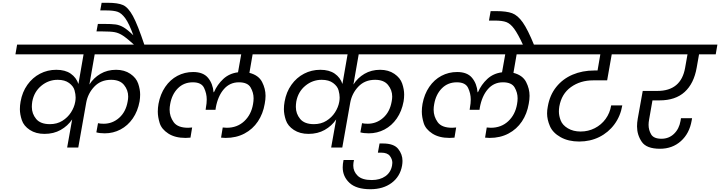

<svg xmlns="http://www.w3.org/2000/svg" viewBox="-20 -1061 5180 1381"><path d="M661 -670 623 -453Q653 -501 702.5 -530Q752 -559 815 -559Q875 -559 917.5 -530Q960 -501 974 -459.5Q988 -418 988 -381Q988 -357 984 -332Q971 -261 935 -209Q899 -157 846.5 -129.5Q794 -102 734 -102Q697 -102 673 -109L685 -175Q700 -171 726 -171Q789 -171 837 -213.5Q885 -256 898 -330Q902 -349 902 -367Q902 -413 872 -450Q842 -487 779 -487Q705 -487 658.5 -438Q612 -389 600 -322L543 0H463L499 -202Q467 -155 416.5 -126.5Q366 -98 300 -98Q238 -98 194.5 -126.5Q151 -155 137 -197Q123 -239 123 -276Q123 -302 128 -330Q140 -399 177 -451Q214 -503 268 -531Q322 -559 385 -559Q449 -559 489 -531Q529 -503 544 -457L581 -670H91L103 -740H1151L1139 -670ZM339 -168Q390 -168 428.5 -192Q467 -216 490.5 -252.5Q514 -289 521 -328Q524 -344 524 -360Q524 -383 516 -412Q508 -441 477 -464Q446 -487 395 -487Q329 -487 277 -444Q225 -401 212 -330Q209 -310 209 -292Q209 -243 240 -205.5Q271 -168 339 -168Z M754 -1041Q828 -1041 865 -1024.5Q902 -1008 936 -946Q970 -884 1019 -737H947Q894 -785 864.5 -804.5Q835 -824 805.5 -829.5Q776 -835 717 -835H674L684 -889H725Q783 -889 812 -885Q841 -881 869.5 -864Q898 -847 939 -807Q909 -891 881.5 -929Q854 -967 825 -976.5Q796 -986 745 -986H701L711 -1041Z M1797 -670 1774 -537Q1840 -520 1865 -471.5Q1890 -423 1890 -372Q1890 -345 1884 -314Q1872 -243 1835 -187.5Q1798 -132 1738.5 -100.5Q1679 -69 1603 -69Q1595 -69 1570 -71L1582 -144Q1604 -142 1611 -142Q1686 -142 1736.5 -189Q1787 -236 1800 -312Q1804 -334 1804 -354Q1804 -395 1782.5 -432Q1761 -469 1698 -469Q1633 -469 1590 -419.5Q1547 -370 1532 -286L1530 -271H1459L1461 -286Q1467 -318 1467 -346Q1467 -388 1448 -428.5Q1429 -469 1367 -469Q1302 -469 1259 -425.5Q1216 -382 1204 -312Q1200 -291 1200 -272Q1200 -223 1229 -182.5Q1258 -142 1333 -142Q1342 -142 1362 -144L1350 -71Q1323 -69 1315 -69Q1239 -69 1190.5 -100.5Q1142 -132 1128.5 -176Q1115 -220 1115 -258Q1115 -285 1120 -314Q1133 -384 1168.5 -436Q1204 -488 1256 -515.5Q1308 -543 1369 -543Q1442 -543 1476.5 -501Q1511 -459 1516 -398H1519Q1543 -453 1586 -493Q1629 -533 1692 -541L1715 -670H1086L1098 -740H2055L2043 -670Z M2560 -670 2522 -453Q2552 -501 2601.5 -530Q2651 -559 2714 -559Q2774 -559 2816.5 -530Q2859 -501 2873 -459.5Q2887 -418 2887 -381Q2887 -357 2883 -332Q2870 -261 2834 -209Q2798 -157 2745.5 -129.5Q2693 -102 2633 -102Q2596 -102 2572 -109L2584 -175Q2599 -171 2625 -171Q2688 -171 2736 -213.5Q2784 -256 2797 -330Q2801 -349 2801 -367Q2801 -413 2771 -450Q2741 -487 2678 -487Q2604 -487 2557.5 -438Q2511 -389 2499 -322L2442 0H2362L2398 -202Q2366 -155 2315.5 -126.5Q2265 -98 2199 -98Q2137 -98 2093.5 -126.5Q2050 -155 2036 -197Q2022 -239 2022 -276Q2022 -302 2027 -330Q2039 -399 2076 -451Q2113 -503 2167 -531Q2221 -559 2284 -559Q2348 -559 2388 -531Q2428 -503 2443 -457L2480 -670H1990L2002 -740H3050L3038 -670ZM2238 -168Q2289 -168 2327.5 -192Q2366 -216 2389.5 -252.5Q2413 -289 2420 -328Q2423 -344 2423 -360Q2423 -383 2415 -412Q2407 -441 2376 -464Q2345 -487 2294 -487Q2228 -487 2176 -444Q2124 -401 2111 -330Q2108 -310 2108 -292Q2108 -243 2139 -205.5Q2170 -168 2238 -168Z M2872 130Q2858 209 2797 254.5Q2736 300 2644 300Q2543 300 2494 254.5Q2445 209 2445 143Q2445 118 2451 90H2526Q2521 111 2521 130Q2521 172 2552.5 203Q2584 234 2654 234Q2713 234 2752 206.5Q2791 179 2800 129Q2802 119 2802 110Q2802 84 2784 60.5Q2766 37 2722 37H2698L2710 -29H2734Q2813 -29 2844 10Q2875 49 2875 96Q2875 112 2872 130Z M3696 -670 3673 -537Q3739 -520 3764 -471.5Q3789 -423 3789 -372Q3789 -345 3783 -314Q3771 -243 3734 -187.5Q3697 -132 3637.5 -100.5Q3578 -69 3502 -69Q3494 -69 3469 -71L3481 -144Q3503 -142 3510 -142Q3585 -142 3635.5 -189Q3686 -236 3699 -312Q3703 -334 3703 -354Q3703 -395 3681.5 -432Q3660 -469 3597 -469Q3532 -469 3489 -419.5Q3446 -370 3431 -286L3429 -271H3358L3360 -286Q3366 -318 3366 -346Q3366 -388 3347 -428.5Q3328 -469 3266 -469Q3201 -469 3158 -425.5Q3115 -382 3103 -312Q3099 -291 3099 -272Q3099 -223 3128 -182.5Q3157 -142 3232 -142Q3241 -142 3261 -144L3249 -71Q3222 -69 3214 -69Q3138 -69 3089.5 -100.5Q3041 -132 3027.5 -176Q3014 -220 3014 -258Q3014 -285 3019 -314Q3032 -384 3067.5 -436Q3103 -488 3155 -515.5Q3207 -543 3268 -543Q3341 -543 3375.5 -501Q3410 -459 3415 -398H3418Q3442 -453 3485 -493Q3528 -533 3591 -541L3614 -670H2985L2997 -740H3954L3942 -670Z M3743 -736Q3705 -818 3678 -854.5Q3651 -891 3622 -902Q3593 -913 3539 -913H3497L3509 -981H3550Q3623 -981 3663.5 -966Q3704 -951 3740 -900Q3776 -849 3822 -736Z M4246 -483Q4154 -483 4086.5 -434.5Q4019 -386 4003 -295Q4000 -276 4000 -259Q4000 -228 4013 -194.5Q4026 -161 4064.5 -138Q4103 -115 4156 -115Q4211 -115 4258 -139Q4305 -163 4336 -205.5Q4367 -248 4376 -303H4456Q4443 -226 4399.5 -167Q4356 -108 4290.5 -75.5Q4225 -43 4146 -43Q4068 -43 4012 -74.5Q3956 -106 3935.5 -153.5Q3915 -201 3915 -245Q3915 -269 3920 -294Q3934 -377 3981 -435.5Q4028 -494 4098.5 -524Q4169 -554 4255 -554H4278L4298 -670H3889L3901 -740H4605L4593 -670H4380L4347 -483Z M4673 -339 4649 -202Q4645 -181 4645 -163Q4645 -126 4663.5 -94.5Q4682 -63 4738 -63Q4791 -63 4828 -98.5Q4865 -134 4875 -192L4878 -211H4958L4955 -194Q4939 -101 4877.5 -46Q4816 9 4727 9Q4630 9 4596 -41Q4562 -91 4562 -152Q4562 -178 4567 -207L4603 -407H4708Q4879 -407 4908 -574L4925 -670H4539L4551 -740H5140L5128 -670H5008L4991 -574Q4971 -460 4904.5 -399.5Q4838 -339 4724 -339Z"/></svg>

Font: Fz Poppins
Style: Italic
Weight: 400
Italic angle: -10°
Designer: Ninad Kale (Devanagari), Jonny Pinhorn (Latin)
Foundry: Indian Type Foundry
Version: Vit hóa bi Vntype.Com & FontZin.Com